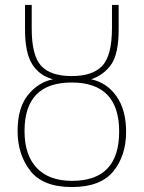

<svg xmlns="http://www.w3.org/2000/svg" viewBox="-20 -744 581 775"><path d="M489 -212Q489 -300 450.5 -355Q412 -410 348 -424Q399 -441 429 -484Q459 -527 459 -626V-724H432V-632Q432 -521 393.5 -479Q355 -437 269 -437Q184 -437 146 -478.5Q108 -520 108 -628V-724H81V-625Q81 -530 110.5 -484Q140 -438 194 -424Q134 -412 92.5 -360Q51 -308 51 -215Q51 -121 102 -55Q153 11 270 11Q386 11 437.5 -52.5Q489 -116 489 -212ZM79 -215Q79 -411 269 -411Q461 -411 461 -213Q461 -14 271 -14Q178 -14 128.5 -66Q79 -118 79 -215Z"/></svg>

Font: Noto Sans Display SemiCondensed Thin
Style: Regular
Weight: 250
Width: 4
Designer: Monotype Design team
Foundry: Monotype Imaging Inc.
Version: 1.000